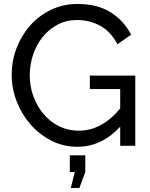

<svg xmlns="http://www.w3.org/2000/svg" viewBox="-20 -735 754 968"><path d="M337 213 357 132H332V48H410V132L380 213ZM586 -96Q492 5 370 5Q299 5 238.5 -26Q178 -57 134 -107.5Q90 -158 64.5 -223Q39 -288 39 -357Q39 -429 64 -493.5Q89 -558 133 -607.5Q177 -657 238 -686Q299 -715 370 -715Q473 -715 539.5 -672Q606 -629 641 -560L572 -512Q540 -574 487 -604Q434 -634 368 -634Q314 -634 270 -610.5Q226 -587 195 -548.5Q164 -510 147 -459.5Q130 -409 130 -355Q130 -298 149 -247.5Q168 -197 201 -158.5Q234 -120 279 -98Q324 -76 377 -76Q493 -76 586 -188V-286H433V-354H662V0H586Z"/></svg>

Font: Boldmen Medium
Style: Regular
Weight: 400
Designer: Matt McInerney, Pablo Impallari, Rodrigo Fuenzalida
Foundry: LIVING CONCEPT
Version: Version 1.000